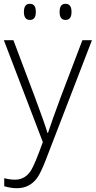

<svg xmlns="http://www.w3.org/2000/svg" viewBox="-20 -740 499 1000"><path d="M2 230V188Q30.3 195.8 59.1 195.8Q111.3 195.3 141.6 147.5Q161.1 116.7 203.1 0L0 -530.8H49.8L162.1 -232.9Q213.4 -95.7 227.1 -47.9H230Q250.5 -110.8 296.9 -235.8L409.2 -530.8H459L221.2 85.9Q192.4 161.1 172.9 187.5Q153.3 213.9 127 227.1Q100.6 240.2 68.4 240.2Q36.1 240.2 2 230ZM290.5 -678.2Q290 -720.2 321.3 -720.2Q352.5 -720.2 352.5 -678.2Q352.5 -636.2 321.3 -636.2Q290 -636.2 290.5 -678.2ZM166.5 -678.2Q167 -636.2 135.7 -636.2Q104.5 -636.2 104.5 -678.2Q104.5 -720.2 135.7 -720.2Q167 -720.2 166.5 -678.2Z"/></svg>

Font: OpenSans-Light
Style: Regular
Weight: 300
Foundry: Ascender Corporation
Version: Version 1.10